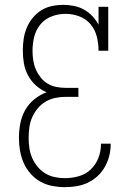

<svg xmlns="http://www.w3.org/2000/svg" viewBox="-20 -763 540 791"><path d="M247 8Q221 8 195 3Q169 -2 146 -15Q123 -28 105.5 -48Q88 -68 77.5 -92Q67 -116 62.5 -142.5Q58 -169 58 -195Q58 -224 63.5 -253.5Q69 -283 83.5 -309Q98 -335 121.5 -354Q145 -373 172 -383Q148 -393 128 -411Q108 -429 95.5 -452.5Q83 -476 78.5 -502Q74 -528 74 -555Q74 -579 77.5 -602.5Q81 -626 90 -648Q99 -670 114.5 -689Q130 -708 150 -720.5Q170 -733 193.5 -738Q217 -743 241 -743Q241 -743 241 -743Q241 -743 241 -743Q263 -743 285 -738.5Q307 -734 326 -723.5Q345 -713 360.5 -696.5Q376 -680 386 -661V-735H426V-554H386Q386 -583 379 -611.5Q372 -640 353.5 -662.5Q335 -685 307 -695.5Q279 -706 250 -706Q221 -706 193 -695.5Q165 -685 146.5 -662.5Q128 -640 121 -611.5Q114 -583 114 -554Q114 -534 117 -514.5Q120 -495 127.5 -477.5Q135 -460 147 -444.5Q159 -429 175.5 -419Q192 -409 211.5 -405Q231 -401 250 -401H303V-364H250Q228 -364 207 -359.5Q186 -355 167.5 -344Q149 -333 135 -316Q121 -299 112.5 -279.5Q104 -260 101 -238.5Q98 -217 98 -195Q98 -174 101 -153Q104 -132 112.5 -112.5Q121 -93 134.5 -76.5Q148 -60 166 -49Q184 -38 205 -33.5Q226 -29 247 -29Q276 -29 304.5 -37Q333 -45 354 -65Q375 -85 385.5 -112.5Q396 -140 396 -169Q396 -170 396 -170.5Q396 -171 396 -171H436Q436 -170 436 -169.5Q436 -169 436 -169Q436 -144 430 -120.5Q424 -97 412 -75.5Q400 -54 382 -37.5Q364 -21 342 -10.5Q320 0 296 4Q272 8 247 8Z"/></svg>

Font: Iosevka Slab Extralight
Style: Regular
Weight: 200
Monospace: yes
Designer: Belleve Invis
Foundry: Belleve Invis
Version: Version 11.1.1; ttfautohint (v1.8.3)